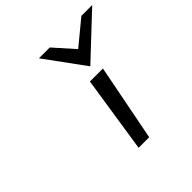

<svg xmlns="http://www.w3.org/2000/svg" viewBox="-190 -903 1065 1065"><g transform="rotate(-45 342.0 -371.0)"><path d="M436 -509 684 -742H599L456 -624L351 -742H266ZM477 -451H375L306 0H389Z"/></g></svg>

Font: Charger Monospace
Style: Regular
Weight: 400
Designer: Jasper
Foundry: Cannot Into Space Fonts
Version: Version 0.980